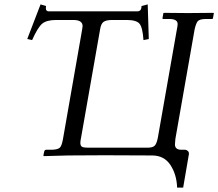

<svg xmlns="http://www.w3.org/2000/svg" viewBox="-20 -704 986 867"><path d="M351.1 -571.8Q353 -581.5 353 -585.9Q353 -613.8 311 -613.8H233.9Q190.9 -613.8 170.9 -597.4Q150.9 -581.1 125 -522.9L103 -527.8L163.1 -684.1L188 -676.8Q188 -675.8 187.5 -672.4Q187 -668.9 187 -667Q187 -652.8 200.2 -652.8H600.1Q619.1 -652.8 619.1 -676.8L647 -684.1L651.9 -527.8L627.9 -522.9Q624 -581.1 609.6 -597.4Q595.2 -613.8 551.8 -613.8H486.8Q460 -613.8 448 -605.5Q436 -597.2 432.1 -571.8L346.2 -83Q343.3 -69.8 342.8 -60.1Q342.8 -45.9 349.9 -41.5Q356.9 -37.1 376 -37.1H646Q670.9 -37.1 679.4 -47.1Q688 -57.1 692.9 -83L778.8 -571.8Q781.7 -585 782.2 -595.2Q782.2 -617.2 748 -618.2H717.8Q712.9 -618.2 713.9 -623L717.8 -645L720.2 -646L828.1 -645L942.9 -646L945.8 -645L941.9 -623Q941.9 -618.2 936 -618.2H905.8Q880.9 -617.2 873 -608.2Q865.2 -599.1 858.9 -571.8L772 -77.1Q770 -57.1 770 -51.8Q770 -27.8 798.8 -27.8H815.9Q821.8 -27.8 827.9 -22.5Q834 -17.1 833 -7.8L807.1 143.1H779.8Q777.8 84 749.5 41Q721.2 -2 667 -2Q564 -2.9 451.2 -2.9Q335.9 -2.9 287.1 -2L178.2 1L175.8 -1L179.2 -18.1Q181.2 -27.8 189 -27.8H215.8Q240.7 -28.8 249.8 -36.9Q258.8 -44.9 264.2 -75.2Z"/></svg>

Font: Linux Libertine
Style: Italic
Weight: 400
Italic angle: -12°
Designer: Philipp H. Poll
Foundry: Philipp H. Poll
Version: Version 5.1.6 ; ttfautohint (v0.9)